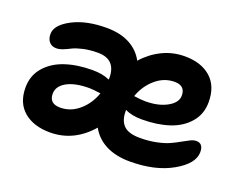

<svg xmlns="http://www.w3.org/2000/svg" viewBox="-88 -687 1082 853"><g transform="rotate(20 453.5 -260.5)"><path d="M208 1Q130.4 1 84.2 -38.1Q38.1 -77.1 38.1 -149.9Q38.1 -206.5 72.8 -246.6Q107.4 -286.6 164.1 -305.4Q220.7 -324.2 293 -324.2Q340.3 -324.2 373 -309.1Q374 -311 374 -315.9Q374 -404.8 288.1 -404.8Q250 -404.8 219 -397.7Q188 -390.6 171.9 -382.3Q155.8 -374 138.4 -366.9Q121.1 -359.9 106.9 -359.9Q85.4 -359.9 73.2 -373.8Q61 -387.7 61 -411.1Q61 -453.6 125.7 -487.8Q190.4 -522 287.1 -522Q351.6 -522 396.2 -498.3Q440.9 -474.6 463.9 -431.2Q501.5 -473.6 550.8 -497.8Q600.1 -522 657.2 -522Q734.4 -522 779.8 -481.9Q825.2 -441.9 825.2 -366.2Q825.2 -309.6 790.5 -269.5Q755.9 -229.5 699.7 -211.2Q643.6 -192.9 571.8 -192.9Q523.4 -192.9 492.2 -209V-202.1Q492.2 -158.7 515.1 -135.7Q538.1 -112.8 591.8 -112.8Q634.3 -112.8 670.2 -120.4Q706.1 -127.9 729.2 -138.7Q752.4 -149.4 771 -160.2Q789.6 -170.9 805.2 -178.5Q820.8 -186 833 -186Q866.2 -186 866.2 -145Q866.2 -90.8 785.9 -44.9Q705.6 1 585.9 1Q518.6 1 471.4 -23.4Q424.3 -47.9 400.9 -91.8Q320.3 1 208 1ZM652.8 -399.9Q603.5 -399.9 563.5 -365.7Q523.4 -331.5 504.9 -278.8Q538.1 -273.9 559.1 -273.9Q620.6 -273.9 661.9 -296.9Q703.1 -319.8 703.1 -353Q703.1 -399.9 652.8 -399.9ZM161.1 -165Q161.1 -118.2 212.9 -118.2Q262.2 -118.2 301.8 -152.1Q341.3 -186 359.9 -238.8Q323.7 -244.1 306.2 -244.1Q238.3 -244.1 199.7 -222.4Q161.1 -200.7 161.1 -165Z"/></g></svg>

Font: Shantell Sans Irregular Bouncy
Style: Regular
Weight: 600
Designer: Stephen Nixon, Anya Danilova, Shantell Martin
Foundry: Arrow Type
Version: Version 1.006;[9816181b4]